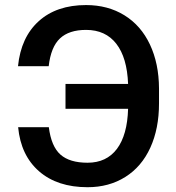

<svg xmlns="http://www.w3.org/2000/svg" viewBox="-20 -741 704 770"><path d="M175.8 -231Q185.5 -153.8 222.4 -121.1Q259.3 -88.4 331.1 -88.4Q407.2 -88.4 449 -144Q490.7 -199.7 493.7 -304.7H242.7V-404.3H493.7Q489.7 -509.8 446.5 -565.4Q403.3 -621.1 325.2 -621.1Q256.8 -621.1 220.5 -586.9Q184.1 -552.7 175.3 -475.6H52.2Q64 -591.8 135.5 -656.2Q207 -720.7 325.2 -720.7Q412.6 -720.7 479 -679.7Q545.4 -638.7 581.3 -562.5Q617.2 -486.3 617.7 -386.2V-326.2Q617.7 -225.1 582.8 -148.7Q547.9 -72.3 482.4 -31.2Q417 9.8 331.1 9.8Q210 9.8 136.7 -54Q63.5 -117.7 52.7 -231Z"/></svg>

Font: Roboto-o Medium
Style: Regular
Weight: 500
Designer: Google
Version: Version 2.134; 2016; ttfautohint (v1.6)